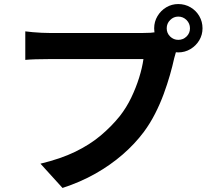

<svg xmlns="http://www.w3.org/2000/svg" viewBox="-20 -873 1040 949"><path d="M804 -733Q804 -709 821 -692.5Q838 -676 861 -676Q885 -676 902 -692.5Q919 -709 919 -733Q919 -757 902 -774Q885 -791 861 -791Q838 -791 821 -774Q804 -757 804 -733ZM742 -733Q742 -766 758.5 -793.5Q775 -821 802 -837Q829 -853 861 -853Q894 -853 921.5 -837Q949 -821 965 -793.5Q981 -766 981 -733Q981 -701 965 -674Q949 -647 921.5 -630.5Q894 -614 861 -614Q829 -614 802 -630.5Q775 -647 758.5 -674Q742 -701 742 -733ZM863 -654Q856 -640 851 -620.5Q846 -601 841 -585Q833 -548 820 -502.5Q807 -457 789 -408Q771 -359 746.5 -311Q722 -263 691 -221Q646 -161 586 -109Q526 -57 452 -15Q378 27 289 56L180 -64Q280 -88 352 -123Q424 -158 477.5 -203Q531 -248 572 -299Q605 -341 628.5 -390Q652 -439 667.5 -488.5Q683 -538 689 -581Q674 -581 639.5 -581Q605 -581 558.5 -581Q512 -581 461.5 -581Q411 -581 364 -581Q317 -581 279.5 -581Q242 -581 224 -581Q189 -581 156.5 -580Q124 -579 105 -577V-718Q120 -716 141.5 -714Q163 -712 185.5 -711Q208 -710 224 -710Q240 -710 269.5 -710Q299 -710 338 -710Q377 -710 419.5 -710Q462 -710 504.5 -710Q547 -710 584 -710Q621 -710 648 -710Q675 -710 687 -710Q702 -710 723.5 -711Q745 -712 765 -718Z"/></svg>

Font: Noto Sans SC
Style: Bold
Weight: 700
Designer: Ryoko NISHIZUKA  (kana, bopomofo & ideographs); Paul D. Hunt (Latin, Greek & Cyrillic); Sandoll Communications , Soo-you
Foundry: Adobe
Version: Version 2.004-H2;hotconv 1.0.118;makeotfexe 2.5.65603